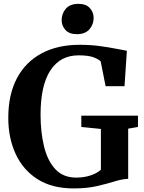

<svg xmlns="http://www.w3.org/2000/svg" viewBox="-20 -990 763 1020"><path d="M371.5 11Q256.5 11 179.2 -38.2Q102 -87.5 63 -172.5Q24 -257.5 24 -363.5Q24 -488 70.2 -574.8Q116.5 -661.5 201.5 -706.8Q286.5 -752 403 -752Q458.5 -752 507.8 -745.5Q557 -739 594.8 -731.5Q632.5 -724 654 -720.5L641.5 -532H541L515 -663.5Q507 -673.5 479.2 -684.8Q451.5 -696 397.5 -696Q300.5 -696 248 -616.5Q195.5 -537 195.5 -380Q195.5 -288.5 213.8 -212.8Q232 -137 273.5 -91.8Q315 -46.5 385 -46.5Q426 -46.5 460.8 -58Q495.5 -69.5 516 -88.5V-305L412 -315.5V-375.5H713V-315.5L661 -306.5V-40Q630 -39 589.8 -26.5Q549.5 -14 495.8 -1.5Q442 11 371.5 11ZM387.5 -808.5Q348 -808.5 327.8 -830.8Q307.5 -853 307.5 -882.5Q307.5 -918 329.8 -943.8Q352 -969.5 396.5 -969.5H397.5Q437 -969.5 457.2 -947.2Q477.5 -925 477.5 -895Q477.5 -860 455 -834.2Q432.5 -808.5 388.5 -808.5Z"/></svg>

Font: Merriweather Text Regular
Style: Bold
Weight: 700
Designer: Eben Sorkin
Foundry: Eben Sorkin
Version: Version 2.100; ttfautohint (v1.7.19-72a1) -l 8 -r 50 -G 200 